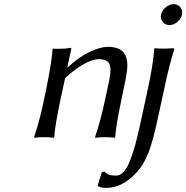

<svg xmlns="http://www.w3.org/2000/svg" viewBox="-20 -668 907 935"><path d="M460 -379.9Q431.6 -379.9 387 -355.2Q342.3 -330.6 296.9 -287.1L273.9 -180.2Q248 -58.1 244.1 0L241.2 2.9Q223.1 0 194.8 0Q165 0 147 2.9L146 0Q175.3 -87.9 193.8 -180.2L205.1 -233.9Q233.4 -374.5 235.8 -428.2L238.8 -431.2Q245.6 -430.2 264.2 -430.2Q300.3 -430.2 321.8 -435.1Q327.1 -435.1 327.1 -431.2Q327.1 -426.8 326.2 -424.8L308.1 -342.8L310.1 -339.8Q364.7 -391.1 417.2 -415.5Q469.7 -439.9 503.9 -439.9Q554.2 -439.9 577.1 -417.5Q600.1 -395 600.1 -349.1Q600.1 -324.7 591.8 -282.2L570.8 -180.2Q544.9 -58.1 541 0L538.1 2.9Q519.5 0 492.2 0Q461.9 0 443.8 2.9L442.9 0Q470.2 -81.5 491.2 -180.2L512.2 -277.8Q518.1 -307.6 518.1 -327.1Q518.1 -356.9 503.9 -368.4Q489.7 -379.9 460 -379.9ZM764.2 -597.2Q768.6 -617.2 787.4 -632.6Q806.2 -647.9 826.2 -647.9Q843.3 -647.9 855.2 -636Q867.2 -624 867.2 -606.9Q867.2 -584 847.7 -564.9Q828.1 -545.9 805.2 -545.9Q787.6 -545.9 775.4 -558.1Q763.2 -570.3 763.2 -587.9Q763.2 -594.2 764.2 -597.2ZM783.2 -251 748 -88.9Q724.1 21.5 703.1 75.4Q682.1 129.4 649.9 166Q619.6 202.1 580.3 224.6Q541 247.1 497.1 247.1Q469.2 247.1 456.1 237.8V234.9Q460 218.3 476.1 170.9L488.8 167Q499.5 178.7 511 182.9Q522.5 187 545.9 187Q565.9 187 583 168Q600.1 148.9 614.5 111.3Q628.9 73.7 639.6 33.4Q650.4 -6.8 663.1 -64.9L700.2 -235.8Q726.1 -355.5 731 -430.2L733.9 -433.1Q751.5 -431.2 775.9 -431.2Q794.4 -431.2 820.8 -433.1Q828.1 -433.1 828.1 -429.2Q828.1 -425.8 827.1 -422.9Q804.2 -350.1 783.2 -251Z"/></svg>

Font: Linear Smooth
Style: Italic
Weight: 400
Designer: Philipp H. Poll, Flanker
Foundry: Philipp H. Poll, reworked by Flanker
Version: Version 1.061 | FøM Fix